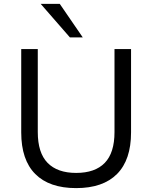

<svg xmlns="http://www.w3.org/2000/svg" viewBox="-20 -957 782 986"><path d="M371 9Q233 9 161 -63.5Q89 -136 89 -277V-705H174V-279Q174 -172 224.5 -120.5Q275 -69 371 -69Q468 -69 518 -120.5Q568 -172 568 -279V-705H653V-277Q653 -136 581 -63.5Q509 9 371 9ZM339 -765 189 -937H287L405 -765Z"/></svg>

Font: Nunito Sans 10pt
Style: Regular
Weight: 400
Designer: Vernon Adams
Foundry: Vernon Adams
Version: Version 3.101;gftools[0.9.27]